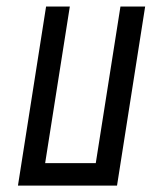

<svg xmlns="http://www.w3.org/2000/svg" viewBox="-20 -580 510 600"><path d="M433.6 -559.6 345.7 0H36.1L124 -559.6H198.2L121.1 -70.3H279.3L356.4 -559.6Z"/></svg>

Font: Geo
Style: Oblique
Weight: 500
Italic angle: -11°
Version: Version 001.2